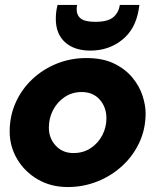

<svg xmlns="http://www.w3.org/2000/svg" viewBox="-20 -742 626 774"><path d="M253 12Q185 12 132 -19Q79 -50 49 -101Q19 -152 19 -212Q19 -274 43 -328Q67 -382 110 -422.5Q153 -463 209 -485.5Q265 -508 328 -508Q394 -508 439.5 -486Q485 -464 513.5 -429.5Q542 -395 554.5 -356.5Q567 -318 567 -285Q567 -222 542 -168Q517 -114 473 -73.5Q429 -33 372.5 -10.5Q316 12 253 12ZM276 -125Q316 -125 346 -145Q376 -165 392.5 -197Q409 -229 409 -265Q409 -310 382 -340.5Q355 -371 309 -371Q271 -371 241 -351Q211 -331 194 -298.5Q177 -266 177 -227Q177 -185 204.5 -155Q232 -125 276 -125ZM344 -538Q280 -538 242.5 -571.5Q205 -605 205 -666Q205 -680 206.5 -693Q208 -706 212 -722H291Q290 -718 289.5 -713.5Q289 -709 289 -705Q289 -680 306 -667Q323 -654 364 -654Q414 -654 436 -672Q458 -690 463 -722H542L539 -703Q526 -624 472 -581Q418 -538 344 -538Z"/></svg>

Font: Rethink Sans ExtraBold
Style: Italic
Weight: 800
Italic angle: -10°
Designer: The Rethink Sans project authors (Hans Thiessen). DM Sans designed by Colophon Foundry.
Foundry: Rethink Communications LLC
Version: Version 1.001